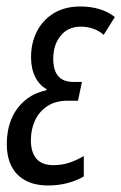

<svg xmlns="http://www.w3.org/2000/svg" viewBox="-20 -565 376 595"><path d="M129.4 9.8Q87.4 9.8 58.6 -5.9Q29.8 -21.5 15.4 -50.3Q1 -79.1 1 -119.1Q1 -160.6 15.1 -195.3Q29.3 -230 56.9 -253.4Q84.5 -276.9 123.5 -285.2L124.5 -288.6Q101.6 -301.3 88.9 -326.9Q76.2 -352.5 76.2 -387.7Q76.2 -431.6 94.2 -467.3Q112.3 -502.9 146.5 -523.9Q180.7 -544.9 229 -544.9Q260.3 -544.9 287.1 -537.1Q314 -529.3 335.9 -512.2L301.3 -457Q287.1 -469.7 268.6 -476.1Q250 -482.4 230.5 -482.4Q190.9 -482.4 168 -454.3Q145 -426.3 145 -382.8Q145 -347.2 160.4 -329.1Q175.8 -311 208.5 -311H233.9L221.7 -252.9H189Q152.3 -252.9 127 -236.3Q101.6 -219.7 88.6 -191.9Q75.7 -164.1 75.7 -130.4Q75.7 -93.3 92.8 -73.2Q109.9 -53.2 145.5 -53.2Q170.4 -53.2 192.6 -60.1Q214.8 -66.9 239.7 -81.5V-18.1Q215.8 -4.4 187.7 2.7Q159.7 9.8 129.4 9.8Z"/></svg>

Font: Open Sans Condensed
Style: Italic
Weight: 400
Width: 3
Italic angle: -12°
Designer: Monotype Design Team
Foundry: Monotype Imaging Inc.
Version: Version 3.000